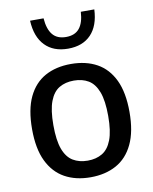

<svg xmlns="http://www.w3.org/2000/svg" viewBox="-89 -863 748 939"><g transform="rotate(-10 285.0 -393.0)"><path d="M285 10Q211.5 10 157.2 -20Q103 -50 73 -112Q43 -174 43 -271Q43 -368.5 72.5 -430.5Q102 -492.5 156.2 -522.5Q210.5 -552.5 285 -552.5Q359.5 -552.5 413.8 -522.5Q468 -492.5 497.5 -430.5Q527 -368.5 527 -271.5Q527 -175 497.2 -112.5Q467.5 -50 413 -20Q358.5 10 285 10ZM285 -72.5Q327 -72.5 357.5 -90.8Q388 -109 404.5 -152.2Q421 -195.5 421 -270.5Q421 -346.5 404.5 -390Q388 -433.5 357.5 -451.8Q327 -470 285 -470Q243 -470 212.5 -452Q182 -434 165.5 -390.8Q149 -347.5 149 -272.5Q149 -196.5 165.2 -153Q181.5 -109.5 212.2 -91Q243 -72.5 285 -72.5ZM285.5 -628.5Q213 -628.5 171.2 -671.8Q129.5 -715 125.5 -795.5H192.5Q196.5 -741.5 219 -714Q241.5 -686.5 285.5 -686.5Q330 -686.5 352.2 -714Q374.5 -741.5 377.5 -795.5H444.5Q441 -715 399.8 -671.8Q358.5 -628.5 285.5 -628.5Z"/></g></svg>

Font: Encode Sans Condensed Thin Medium
Style: Regular
Weight: 500
Version: Version 3.002